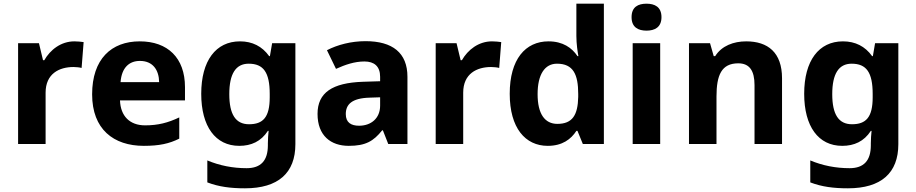

<svg xmlns="http://www.w3.org/2000/svg" viewBox="-20 -846 4964 1040"><path d="M383 -622C310 -622 252 -576 220 -520H213L191 -612H78V-66H227V-344C227 -447 301 -483 378 -483C391 -483 412 -481 422 -478L433 -618C421 -620 398 -622 383 -622Z M737 -622C583 -622 479 -526 479 -335C479 -146 595 -56 759 -56C843 -56 897 -68 951 -95V-210C890 -181 836 -167 766 -167C682 -167 633 -218 630 -302H982V-374C982 -533 888 -622 737 -622ZM738 -516C808 -516 841 -467 842 -401H633C639 -480 680 -516 738 -516Z M1280 -622C1149 -622 1070 -517 1070 -338C1070 -161 1147 -56 1276 -56C1341 -56 1394 -80 1431 -137H1435C1433 -118 1431 -92 1431 -70V-59C1431 24 1393 65 1316 65C1241 65 1170 51 1103 23V142C1166 166 1230 174 1307 174C1487 174 1580 91 1580 -65V-612H1454L1442 -542H1438C1400 -595 1347 -622 1280 -622ZM1327 -501C1407 -501 1441 -454 1441 -337V-319C1441 -211 1405 -173 1329 -173C1256 -173 1222 -227 1222 -336C1222 -446 1257 -501 1327 -501Z M1960 -623C1883 -623 1809 -604 1751 -574L1800 -473C1851 -496 1901 -513 1954 -513C2007 -513 2039 -487 2039 -430V-406L1944 -403C1781 -397 1700 -345 1700 -229C1700 -111 1772 -56 1869 -56C1960 -56 2003 -81 2050 -140H2054L2083 -66H2187V-430C2187 -560 2106 -623 1960 -623ZM1981 -317 2039 -319V-274C2039 -204 1989 -165 1925 -165C1882 -165 1853 -182 1853 -228C1853 -280 1885 -314 1981 -317Z M2645 -622C2572 -622 2514 -576 2482 -520H2475L2453 -612H2340V-66H2489V-344C2489 -447 2563 -483 2640 -483C2653 -483 2674 -481 2684 -478L2695 -618C2683 -620 2660 -622 2645 -622Z M2947 -56C3026 -56 3073 -92 3102 -137H3108L3137 -66H3251V-826H3102V-651C3102 -608 3109 -563 3113 -542H3108C3078 -587 3029 -622 2951 -622C2826 -622 2741 -525 2741 -338C2741 -153 2825 -56 2947 -56ZM2999 -175C2931 -175 2892 -229 2892 -336C2892 -443 2931 -501 2997 -501C3085 -501 3112 -443 3112 -337V-321C3110 -223 3081 -175 2999 -175Z M3482 -826C3437 -826 3401 -809 3401 -753C3401 -698 3437 -680 3482 -680C3526 -680 3563 -698 3563 -753C3563 -809 3526 -826 3482 -826ZM3556 -612H3407V-66H3556Z M4022 -622C3954 -622 3889 -598 3854 -542H3846L3826 -612H3712V-66H3861V-323C3861 -439 3888 -503 3979 -503C4040 -503 4067 -463 4067 -385V-66H4216V-422C4216 -562 4139 -622 4022 -622Z M4546 -622C4415 -622 4336 -517 4336 -338C4336 -161 4413 -56 4542 -56C4607 -56 4660 -80 4697 -137H4701C4699 -118 4697 -92 4697 -70V-59C4697 24 4659 65 4582 65C4507 65 4436 51 4369 23V142C4432 166 4496 174 4573 174C4753 174 4846 91 4846 -65V-612H4720L4708 -542H4704C4666 -595 4613 -622 4546 -622ZM4593 -501C4673 -501 4707 -454 4707 -337V-319C4707 -211 4671 -173 4595 -173C4522 -173 4488 -227 4488 -336C4488 -446 4523 -501 4593 -501Z"/></svg>

Font: Noto Sans Malayalam UI
Style: Bold
Weight: 700
Designer: Jelle Bosma - Monotype Design Team
Foundry: Monotype Imaging Inc.
Version: Version 2.104